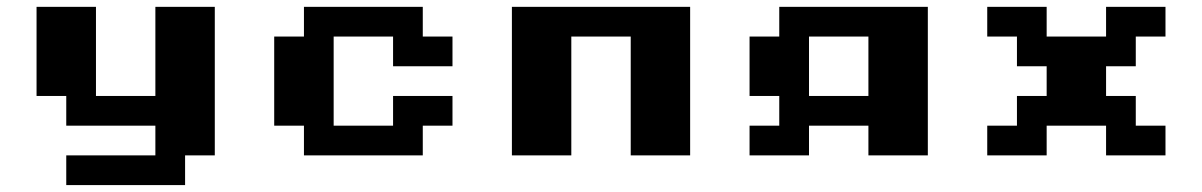

<svg xmlns="http://www.w3.org/2000/svg" viewBox="-20 -454 3512 561"><path d="M173.6 0H434V-86.8H173.6V-173.6H86.8V-434H260.4V-173.6H434V-434H607.6V0H520.8V86.8H173.6Z M1128.5 -173.6H1302.1V-86.8H1215.3V0H868.1V-86.8H781.2V-347.2H868.1V-434H1215.3V-347.2H1302.1V-260.4H1128.5V-347.2H954.9V-86.8H1128.5Z M1475.7 0V-434H1996.5V0H1822.9V-347.2H1649.3V0Z M2517.4 0V-86.8H2343.8V0H2170.1V-86.8H2256.9V-173.6H2170.1V-347.2H2256.9V-434H2691V0ZM2517.4 -347.2H2343.8V-173.6H2517.4Z M2864.6 0V-86.8H2951.4V-173.6H3038.2V-260.4H2951.4V-347.2H2864.6V-434H3038.2V-347.2H3211.8V-434H3385.4V-347.2H3298.6V-260.4H3211.8V-173.6H3298.6V-86.8H3385.4V0H3211.8V-86.8H3038.2V0Z"/></svg>

Font: 8-bit Operator+ 8
Style: Bold
Weight: 700
Designer: GrandChaos9000
Version: Version 1.3.0 - August 1, 2014